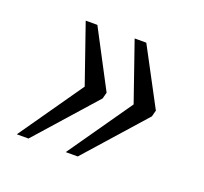

<svg xmlns="http://www.w3.org/2000/svg" viewBox="-76 -541 577 542"><g transform="rotate(20 212.5 -270.0)"><path d="M170 -86 304 -278 243 -454H278L369 -283L364 -264L206 -86ZM23 -86 157 -278 96 -454H131L221 -283L216 -264L58 -86Z"/></g></svg>

Font: Noto Serif Condensed Light
Style: Italic
Weight: 300
Width: 3
Italic angle: -12°
Designer: Monotype Design Team
Foundry: Monotype Imaging Inc.
Version: Version 2.014; ttfautohint (v1.8.4.7-5d5b)